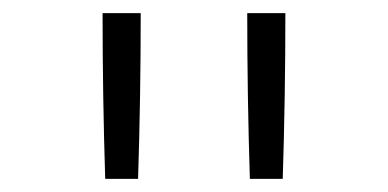

<svg xmlns="http://www.w3.org/2000/svg" viewBox="-20 -723 590 292"><path d="M140 -451Q138 -514 137 -577Q136 -640 136 -703H194Q194 -640 193 -577Q192 -514 190 -451ZM360 -451Q358 -514 357 -577Q356 -640 356 -703H414Q414 -640 413 -577Q412 -514 410 -451Z"/></svg>

Font: Lode Dark
Style: Regular
Weight: 400
Monospace: yes
Designer: Belleve Invis
Foundry: Belleve Invis
Version: Version 29.2.0; ttfautohint (v1.8.3)